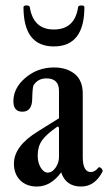

<svg xmlns="http://www.w3.org/2000/svg" viewBox="-20 -672 396 703"><path d="M177 -502Q66 -502 66 -646Q66 -652 77 -652Q88 -652 89 -646Q102 -564 177 -564Q254 -564 266 -646Q267 -652 278 -652Q289 -652 289 -646Q289 -502 177 -502ZM115 11Q77 11 54 -12Q31 -35 31 -73Q31 -137 119 -191L196 -239V-339Q196 -385 150 -385Q119 -385 103 -360Q99 -353 98 -312Q98 -263 62 -263Q29 -263 29 -301Q29 -350 73.5 -387.5Q118 -425 178 -425Q224 -425 254 -401Q283 -377 283 -329V-97Q283 -42 313 -42Q327 -42 341 -59Q343 -61 347.5 -58.5Q352 -56 354.5 -51Q357 -46 355 -43Q327 11 277 11Q221 11 204 -41Q166 11 115 11ZM155 -40Q171 -40 183.5 -58Q196 -76 196 -97V-205L191 -209Q149 -180 133.5 -157.5Q118 -135 118 -102Q118 -77 129 -58.5Q140 -40 155 -40Z"/></svg>

Font: Junicode Cond Medium
Style: Regular
Weight: 500
Width: 3
Designer: Peter S. Baker
Version: Version 2.201